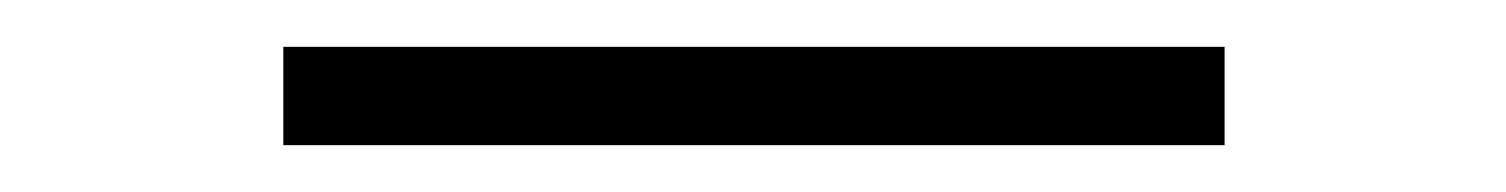

<svg xmlns="http://www.w3.org/2000/svg" viewBox="-20 -62 643 82"><path d="M101 -42H503V0H101Z"/></svg>

Font: Josefin Sans Thin Light
Style: Regular
Weight: 300
Version: Version 2.000